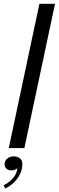

<svg xmlns="http://www.w3.org/2000/svg" viewBox="-20 -802 318 1040"><path d="M278 -781.5 112 0H27.5L193.5 -781.5ZM42.5 121Q26 121 15.5 112Q5 103 5 88Q5 67.5 20.2 56.2Q35.5 45 55.5 45Q72 45 86.5 54.5Q101 64 101 87Q101 116 88 142Q75 168 54 187.8Q33 207.5 8 219L0 201.5Q14.5 195 31.2 181.8Q48 168.5 60.2 149.8Q72.5 131 73.5 108.5Q70 113.5 61.2 117.2Q52.5 121 42.5 121Z"/></svg>

Font: Epilogue
Style: Italic
Weight: 400
Italic angle: -12°
Designer: Tyler Finck
Foundry: Etcetera Type Co
Version: Version 2.112